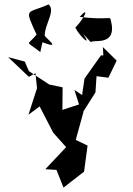

<svg xmlns="http://www.w3.org/2000/svg" viewBox="-20 -833 608 877"><path d="M395 -640C401 -656 521 -615 485 -745C485 -758 458 -741 344 -756C391 -809 367 -750 324 -707C343 -668 404 -612 360 -678ZM174 -640C260 -607 198 -651 184 -670C185 -725 235 -783 202 -813C102 -768 89 -802 147 -675C102 -620 95 -651 164 -595ZM452 -580H441L366 -474L355 -399L320 -422L341 -356L265 -331L266 -434L205 -447L112 -508L93 -552L17 -572L112 -482L142 -499L149 -430L110 -309L161 -347L223 -227L282 -161L187 -60L238 -57L270 24L364 -49L380 -168L326 -194L361 -321V-324L416 -411L421 -485L475 -478L513 -556L450 -618Z"/></svg>

Font: Charger Distortion
Style: 2
Weight: 400
Designer: Jasper
Foundry: Cannot Into Space Fonts
Version: Version 0.98